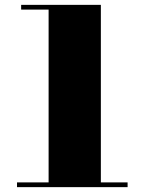

<svg xmlns="http://www.w3.org/2000/svg" viewBox="-20 -770 594 790"><path d="M50 -19.5V0H505V-19.5H395V-750H67V-730.5H180V-19.5Z"/></svg>

Font: Bodoni* 11pt Fatface
Style: Regular
Weight: 900
Version: Version 2.3